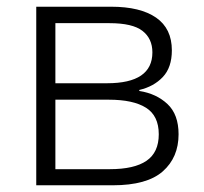

<svg xmlns="http://www.w3.org/2000/svg" viewBox="-20 -552 608 572"><path d="M492 -402Q492 -351 465 -322.5Q438 -294 395 -284V-281Q446 -273 479 -242Q512 -211 512 -152Q512 -83 465 -41.5Q418 0 316 0H88V-532H311Q398 -532 445 -499.5Q492 -467 492 -402ZM434 -396Q434 -437 404.5 -460Q375 -483 306 -483H145V-304H299Q434 -304 434 -396ZM453 -152Q453 -207 415 -231Q377 -255 304 -255H145V-48H307Q380 -48 416.5 -73Q453 -98 453 -152Z"/></svg>

Font: RS Noto Sans Light
Style: Regular
Weight: 300
Designer: Monotype Design Team
Foundry: Monotype Imaging Inc.
Version: Version 3.10